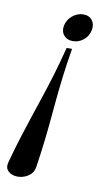

<svg xmlns="http://www.w3.org/2000/svg" viewBox="-127 -543 426 754"><g transform="rotate(10 85.5 -166.0)"><path d="M122.8 -360.5H101.2Q85.5 -299.2 70.9 -250.5Q56.2 -201.8 41.9 -158.9Q27.5 -116 13.6 -73.9Q-0.2 -31.8 -15.2 15.2Q-30.2 62.2 -46 120.8Q-51.5 140.5 -42.8 152.4Q-34 164.2 -17.8 168.5Q-1.5 172.8 16.6 168.5Q34.8 164.2 48.2 152.4Q61.8 140.5 65 120.8Q73.8 62 79.2 14.8Q84.8 -32.5 88.5 -74.5Q92.2 -116.5 96.4 -159Q100.5 -201.5 106.5 -250.2Q112.5 -299 122.8 -360.5ZM186.2 -445.8Q181.5 -422.2 162.6 -406.6Q143.8 -391 120.2 -391Q96.8 -391 83.9 -406.6Q71 -422.2 75.8 -445.8Q80.8 -469.5 100.4 -485.5Q120 -501.5 143.5 -501.5Q167 -501.5 179.1 -485.5Q191.2 -469.5 186.2 -445.8Z"/></g></svg>

Font: Emberly Black
Style: Italic
Weight: 900
Italic angle: -12°
Designer: Rajesh Rajput
Foundry: Rajesh Rajput
Version: Version 1.000